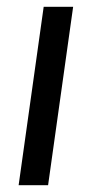

<svg xmlns="http://www.w3.org/2000/svg" viewBox="-20 -547 271 567"><path d="M196 -527 122 0H35L109 -527Z"/></svg>

Font: Fira Sans Extra Condensed
Style: Italic
Weight: 400
Width: 3
Italic angle: -8°
Designer: Carrois Corporate & Edenspiekermann AG
Foundry: Carrois Corporate GbR & Edenspiekermann AG
Version: Version 4.203